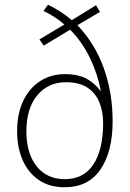

<svg xmlns="http://www.w3.org/2000/svg" viewBox="-20 -778 547 808"><path d="M182 -758Q240 -730 282 -693L384 -756L401 -728L306 -672Q380 -594 417 -490.5Q454 -387 454 -268Q454 -139 402.5 -64.5Q351 10 253 10Q187 10 142.5 -21Q98 -52 75 -105Q52 -158 52 -226Q52 -300 78 -354Q104 -408 149.5 -437Q195 -466 253 -466Q311 -466 346.5 -445.5Q382 -425 402 -396L404 -397Q391 -467 358 -535Q325 -603 275 -653L164 -586L146 -612L251 -675Q213 -708 163 -732ZM257 -432Q183 -432 137 -377Q91 -322 91 -225Q91 -133 134 -78.5Q177 -24 253 -24Q332 -24 373 -86Q414 -148 414 -262Q414 -305 399.5 -344Q385 -383 350.5 -407.5Q316 -432 257 -432Z"/></svg>

Font: Noto Sans Armenian SemiCondensed ExtraLight
Style: Regular
Weight: 200
Width: 4
Designer: Monotype Design Team
Foundry: Monotype Imaging Inc.
Version: Version 2.008; ttfautohint (v1.8.4.7-5d5b)